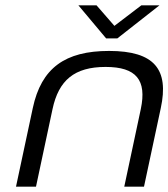

<svg xmlns="http://www.w3.org/2000/svg" viewBox="-20 -700 631 720"><path d="M103 -295 40 0H115L177 -291C200 -399 259 -449 376 -449C491 -449 531 -400 508 -291L446 0H520L583 -295C614 -439 560 -509 389 -509C224 -509 135 -445 103 -295ZM274 -680 378 -556H420L578 -680H510L409 -603L342 -680Z"/></svg>

Font: LT Wave Light
Style: Italic
Weight: 300
Designer: Daniel Lyons
Version: Version 2.5 (Glyphs App)